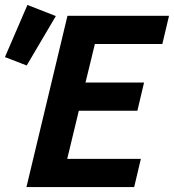

<svg xmlns="http://www.w3.org/2000/svg" viewBox="-90 -757 704 777"><path d="M17 0 183 -693H594L567 -579H294L256 -423H493L466 -309H229L182 -114H480L453 0ZM18 -492 -70 -526 21 -737 136 -692Z"/></svg>

Font: Ubuntu Sans Mono
Style: Italic
Weight: 400
Italic angle: -13.5°
Monospace: yes
Designer: Dalton Maag Ltd
Foundry: Dalton Maag Ltd
Version: Version 1.006